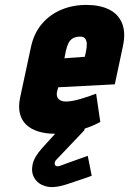

<svg xmlns="http://www.w3.org/2000/svg" viewBox="-20 -531 525 781"><path d="M325 -11H220L218 -2L151 72Q119 107 112.5 138.5Q106 170 120 193.5Q134 217 163.5 226Q193 235 233 224Q242 222 259.5 216Q277 210 297 203.5Q317 197 332.5 191.5Q348 186 353 184L337 103Q337 103 323 108Q309 113 289 120Q269 127 250 134Q231 141 223 144Q212 147 207 143.5Q202 140 202.5 132.5Q203 125 209 119L323 -1ZM212 -158 217 -176 447 -188 480 -343Q492 -399 476.5 -436.5Q461 -474 423.5 -492.5Q386 -511 331 -511Q276 -511 229.5 -491.5Q183 -472 150.5 -434Q118 -396 106 -340L62 -135Q54 -97 61 -69Q68 -41 87.5 -23Q107 -5 136.5 4Q166 13 202 13Q249 13 298.5 0Q348 -13 388 -35L371 -150Q343 -139 307.5 -128.5Q272 -118 248 -118Q237 -118 229.5 -121Q222 -124 217.5 -129Q213 -134 211.5 -141.5Q210 -149 212 -158ZM330 -323 325 -300 242 -294 248 -324Q252 -342 258 -354.5Q264 -367 274.5 -374Q285 -381 303 -382Q320 -383 326.5 -374Q333 -365 333 -351.5Q333 -338 330 -323Z"/></svg>

Font: Advent Pro ExtraBold
Style: Italic
Weight: 800
Italic angle: -12°
Version: Version 3.000